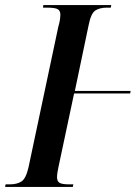

<svg xmlns="http://www.w3.org/2000/svg" viewBox="-41 -734 550 754"><path d="M-21 0 -19 -10H-3Q26 -10 43.5 -21.5Q61 -33 71 -77L188 -629Q193 -646 194.5 -657.5Q196 -669 196 -677Q196 -692 185.5 -698Q175 -704 143 -704H128L129 -714H396L394 -704H379Q350 -704 333 -692.5Q316 -681 307 -635L253 -377H472L470 -367H250L189 -80Q183 -53 183 -38Q183 -22 193 -16Q203 -10 231 -10H247L245 0Z"/></svg>

Font: Noto Serif Display ExtraCondensed SemiBold
Style: Italic
Weight: 600
Width: 2
Italic angle: -12°
Designer: Monotype Design Team
Foundry: Monotype Imaging Inc.
Version: Version 2.009